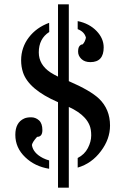

<svg xmlns="http://www.w3.org/2000/svg" viewBox="-20 -787 555 887"><path d="M207.5 -639.2Q159.2 -608.4 159.2 -544.9Q159.2 -488.3 212.9 -452.6Q229.5 -441.9 248 -433.1V-767.1H297.9V-412.1Q397.5 -369.1 437.5 -331.1Q488.3 -282.2 488.3 -207Q488.3 -144.5 446.3 -88.9Q403.8 -31.7 338.9 -12.7V-57.1Q370.6 -73.2 386 -103Q401.4 -132.8 401.4 -161.6Q401.4 -190.4 393.3 -209.2Q385.3 -228 371.1 -243.2Q345.2 -271.5 297.9 -293V80.1H248V-314.9Q112.8 -373.5 86.4 -452.1Q77.6 -478.5 77.6 -508.5Q77.6 -538.6 86.9 -565.4Q96.2 -592.3 113.3 -614.3Q147.9 -659.7 207 -681.6ZM151.4 -154.8Q129.9 -130.9 127.4 -117.2Q132.8 -80.1 178.7 -56.6Q192.4 -49.8 207 -45.9V-7.3Q140.6 -18.1 96.7 -60.5Q50.8 -104 50.8 -164.1Q50.8 -220.7 91.3 -239.3Q103.5 -245.1 124 -245.1Q144.5 -245.1 160.2 -231Q175.8 -216.8 175.8 -185.8Q175.8 -154.8 151.4 -154.8ZM377 -612.8Q370.6 -640.1 338.9 -652.3V-689.5Q392.6 -678.7 426.3 -643.6Q459 -609.4 459 -567.9Q459 -500 397.5 -500Q371.1 -500 356 -514.6Q340.8 -529.3 340.8 -548.1Q340.8 -566.9 347.4 -574.5Q354 -582 361.8 -582Q372.6 -592.8 377 -612.8Z"/></svg>

Font: Stardos Stencil
Style: Regular
Weight: 400
Version: Version 1.000